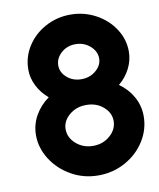

<svg xmlns="http://www.w3.org/2000/svg" viewBox="-85 -821 747 902"><g transform="rotate(-10 288.0 -370.5)"><path d="M569 -225Q569 -162 535 -107.5Q501 -53 442 -20Q383 13 312 13Q242 13 183 -20.5Q124 -54 89.5 -108.5Q55 -163 55 -223Q55 -273 79 -316Q103 -359 145 -389Q111 -418 92 -455.5Q73 -493 73 -533Q73 -593 105 -643.5Q137 -694 192 -724Q247 -754 312 -754Q377 -754 432.5 -724Q488 -694 520.5 -644Q553 -594 553 -536Q553 -494 533.5 -455.5Q514 -417 480 -389Q522 -359 545.5 -316.5Q569 -274 569 -225ZM215 -528Q215 -495 243 -470.5Q271 -446 312 -446Q352 -446 381 -470.5Q410 -495 410 -528Q410 -562 381 -587.5Q352 -613 312 -613Q271 -613 243 -587.5Q215 -562 215 -528ZM426 -227Q426 -266 393 -294.5Q360 -323 312 -323Q264 -323 230.5 -294.5Q197 -266 197 -227Q197 -187 230.5 -157.5Q264 -128 312 -128Q359 -128 392.5 -157.5Q426 -187 426 -227Z"/></g></svg>

Font: Arvo
Style: Bold
Weight: 700
Designer: Anton Koovit (Cyrillic Expansion: Cyreal)
Foundry: Anton Koovit, Yassin Baggar
Version: Version 3.000